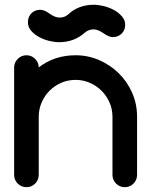

<svg xmlns="http://www.w3.org/2000/svg" viewBox="-20 -776 626 796"><path d="M140.6 -496.6Q205.6 -546.9 293.5 -546.9Q344.7 -546.9 390.9 -526.9Q437 -506.8 472.2 -472.4Q507.3 -438 527.8 -391.4Q548.3 -344.7 548.3 -292V-51.3Q548.3 -29.8 533.4 -14.9Q518.6 0 497.6 0Q476.1 0 461.2 -14.9Q446.3 -29.8 446.3 -51.3V-292Q446.3 -323.2 434.1 -351.1Q421.9 -378.9 401.1 -399.7Q380.4 -420.4 352.5 -432.6Q324.7 -444.8 293.5 -444.8Q261.7 -444.8 234.1 -432.9Q206.5 -420.9 185.5 -399.9Q164.6 -378.9 152.6 -351.1Q140.6 -323.2 140.6 -292V-51.3Q140.6 -29.8 125.7 -14.9Q110.8 0 89.8 0Q68.4 0 53.5 -14.9Q38.6 -29.8 38.6 -51.3V-495.6Q38.6 -516.6 53.5 -531.7Q68.4 -546.9 89.8 -546.9Q110.8 -546.9 125.7 -531.7Q140.6 -516.6 140.6 -496.6ZM225.1 -601.1Q206.5 -601.1 184.1 -606.4Q161.6 -611.8 141.8 -622.6Q122.1 -633.3 108.9 -648.7Q95.7 -664.1 95.7 -684.6Q96.2 -707.5 110.8 -721.4Q125.5 -735.4 146.5 -735.4Q164.1 -735.4 186 -719.2Q208 -703.1 227.1 -703.1Q248 -703.1 262.7 -716.3Q305.2 -756.3 369.6 -756.3Q387.7 -756.3 410.4 -750.7Q433.1 -745.1 452.6 -734.4Q472.2 -723.6 485.6 -708Q499 -692.4 499 -672.9Q499 -650.9 484.1 -636.5Q469.2 -622.1 447.8 -622.1Q432.1 -622.1 408.9 -638.2Q385.7 -654.3 368.2 -654.3Q348.1 -654.3 332 -641.1Q288.1 -601.1 225.1 -601.1Z"/></svg>

Font: Comfortaa
Style: Bold
Weight: 700
Designer: Johan Aakerlund
Foundry: Johan Aakerlund
Version: Version 2.001; ttfautohint (v1.4.1)